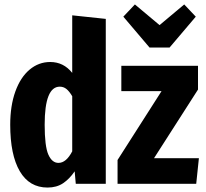

<svg xmlns="http://www.w3.org/2000/svg" viewBox="-20 -827 925 864"><path d="M456 -742V0H321L316 -56Q293 -22 264 -2.5Q235 17 194 17Q112 17 69 -56.5Q26 -130 26 -266Q26 -351 49 -415Q72 -479 113 -513.5Q154 -548 206 -548Q266 -548 305 -499V-758ZM305 -146V-394Q292 -416 279 -426.5Q266 -437 249 -437Q181 -437 181 -266Q181 -169 197.5 -131.5Q214 -94 243 -94Q278 -94 305 -146ZM871 -531V-424L673 -115H875L863 0H509V-107L707 -417H526V-531ZM809 -807 861 -752 743 -613H653L535 -752L587 -807L698 -714Z"/></svg>

Font: Fira Sans Extra Condensed
Style: Bold
Weight: 700
Width: 1
Designer: Carrois Corporate & Edenspiekermann AG
Foundry: Carrois Corporate GbR & Edenspiekermann AG
Version: Version 4.203